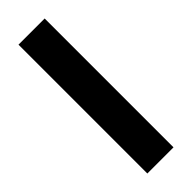

<svg xmlns="http://www.w3.org/2000/svg" viewBox="21 -176 550 550"><g transform="rotate(45 296.0 99.0)"><path d="M35 46H557V152H35Z"/></g></svg>

Font: Niramit
Style: Bold
Weight: 700
Designer: Katatrad Aksorn Co.,Ltd.
Foundry: Cadson Demak Co.,Ltd.
Version: Version 1.001; ttfautohint (v1.6)